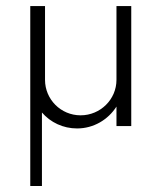

<svg xmlns="http://www.w3.org/2000/svg" viewBox="-20 -417 534 635"><path d="M365.2 -397V-152.8C365.2 -88.4 312 -35.6 246.6 -35.6C181.2 -35.6 128.9 -88.4 128.9 -152.8V-397H80.1V198.2H118.7V-44.9C147 -12.2 188.5 7.8 234.9 7.8C289.6 7.8 337.4 -21 365.2 -64.5V0H414.1V-397Z"/></svg>

Font: Now Light
Style: Regular
Weight: 300
Designer: Alfredo Marco Pradil
Foundry: Alfredo Marco Pradil
Version: Version 1.200;hotconv 1.0.109;makeotfexe 2.5.65596